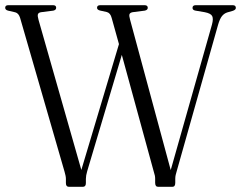

<svg xmlns="http://www.w3.org/2000/svg" viewBox="-20 -720 929 740"><path d="M722 -689.5Q722 -700 734.5 -700H877Q889 -700 889 -689.5Q889 -682.5 878 -678.5L855.5 -672Q843.5 -668 835.2 -657.5Q827 -647 820.5 -624.5L661 -60Q658.5 -52 657 -45.2Q655.5 -38.5 655.5 -31V-15.5Q655.5 0 644.5 0H589.5Q578 0 578 -15.5V-31Q578 -38 576.8 -43.5Q575.5 -49 572.5 -59L449.5 -508.5L316 -60Q311 -43 311 -30.5V-14.5Q311 0 299.5 0H245.5Q234 0 234 -14.5V-30.5Q234 -37 232.5 -43.5Q231 -50 229 -57.5L57.5 -651Q52 -669 39 -672.5L11 -679Q0 -682 0 -690Q0 -700 12 -700H184.5Q196.5 -700 196.5 -690Q196.5 -681.5 185.5 -679L138.5 -673Q128.5 -671.5 126.2 -665.2Q124 -659 128.5 -643.5L293.5 -65L438.5 -550L410.5 -650.5Q405.5 -670 392 -673.5L365 -679.5Q354 -682.5 354 -690Q354 -700 366.5 -700H537Q549.5 -700 549.5 -690Q549.5 -681.5 538 -679L491 -673Q481 -671 479 -665Q477 -659 481.5 -643.5L638 -64.5L797 -625.5Q803 -647.5 797.8 -658Q792.5 -668.5 769 -673L733.5 -679Q722 -681 722 -689.5Z"/></svg>

Font: Fraunces 144pt Soft Light
Style: Regular
Weight: 300
Version: Version 1.000;[0bf87f6ff]